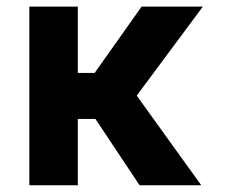

<svg xmlns="http://www.w3.org/2000/svg" viewBox="-20 -550 685 570"><path d="M211 0H67.1V-530.4H211ZM334.5 -196.9H185.7L168.2 -333.5H261L400.4 -530.4H582.2ZM252 -213.9 370.8 -287.1 577.5 0H394.4Z"/></svg>

Font: Pretendard Variable
Style: Regular
Weight: 400
Designer: Base glyphs from Inter by Rasmus Andersson; Hangul glyphs from Noto Sans CJK(Source Han Sans) by Jang Soo-young and Kang
Foundry: Kil Hyung-jin
Version: Version 1.100;FEAKit 1.0